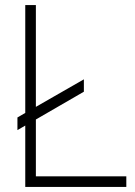

<svg xmlns="http://www.w3.org/2000/svg" viewBox="-20 -740 535 760"><path d="M49 -225V-275L80 -293V-720H122V-317L312 -426V-377L122 -267V-42H480V0H80V-243Z"/></svg>

Font: Vela Sans ExtLt
Style: Regular
Weight: 200
Designer: Principal design: Mikhail Sharanda - project Manrope.
Design modification: Ravid Balaliev
Foundry: Mikhail Sharanda
Version: Version 1.001